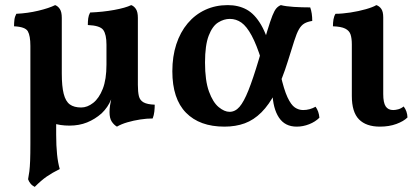

<svg xmlns="http://www.w3.org/2000/svg" viewBox="-20 -487 1635 752"><path d="M200 -107V40Q200 84 203.5 117.5Q207 151 214 175Q184 190 163 204.5Q142 219 116 245Q106 240 99.5 232Q93 224 90 215Q93 200 95 184Q97 168 98 142.5Q99 117 99 75V-186ZM438 9Q426 2 417.5 -11Q409 -24 409 -48Q409 -61 411 -74Q413 -87 417 -106.5Q421 -126 429 -155H520Q520 -127 524 -110.5Q528 -94 542.5 -86Q557 -78 586 -77Q586 -64 584.5 -50Q583 -36 578 -23Q555 -23 529 -19Q503 -15 479 -8Q455 -1 438 9ZM397 -312Q397 -352 384.5 -369.5Q372 -387 324 -389Q324 -403 325.5 -415Q327 -427 333 -438Q383 -440 427 -448Q471 -456 494 -467Q505 -463 512.5 -451.5Q520 -440 520 -417V-133L415 -97Q403 -67 378 -43Q352 -20 321 -7.5Q290 5 252 5Q178 5 138.5 -34Q99 -73 99 -176V-307Q99 -347 89 -364.5Q79 -382 35 -384Q35 -398 36.5 -410Q38 -422 44 -433Q88 -435 130 -445Q172 -455 196 -467Q207 -463 214.5 -451.5Q222 -440 222 -417V-199Q222 -149 229.5 -119.5Q237 -90 253.5 -78Q270 -66 298 -66Q322 -66 345 -84Q368 -102 382.5 -139Q397 -176 397 -234Z M859 9Q762 9 708.5 -45.5Q655 -100 655 -208Q655 -266 670.5 -313.5Q686 -361 715 -395.5Q744 -430 784 -448.5Q824 -467 872 -467Q914 -467 946 -449.5Q978 -432 1003 -389Q1028 -346 1047 -267L1004 -251Q985 -312 965.5 -348Q946 -384 925.5 -398.5Q905 -413 880 -413Q857 -413 834.5 -399Q812 -385 797.5 -347.5Q783 -310 783 -242Q783 -171 798.5 -128.5Q814 -86 836.5 -67.5Q859 -49 879 -49Q901 -49 918 -68.5Q935 -88 953 -133Q971 -178 994 -255Q1014 -324 1026.5 -365Q1039 -406 1047 -426Q1055 -446 1062.5 -454.5Q1070 -463 1080 -467Q1099 -462 1130.5 -460Q1162 -458 1195 -458Q1199 -447 1201 -433.5Q1203 -420 1203 -405Q1184 -402 1172 -395Q1160 -388 1151 -372.5Q1142 -357 1132.5 -327Q1123 -297 1108 -249Q1085 -175 1059.5 -126Q1034 -77 1004 -47Q974 -17 938.5 -4Q903 9 859 9ZM1142 9Q1096 9 1072.5 -26.5Q1049 -62 1047 -124L1079 -194Q1092 -136 1106 -106Q1120 -76 1135 -66Q1150 -56 1167 -56Q1193 -56 1216 -69Q1229 -51 1231 -26Q1215 -10 1191 -0.5Q1167 9 1142 9Z M1468 9Q1414 9 1386 -19.5Q1358 -48 1358 -111V-313Q1358 -337 1353 -352Q1348 -367 1332 -375Q1316 -383 1284 -384Q1284 -398 1286 -410.5Q1288 -423 1294 -433Q1320 -433 1352.5 -438Q1385 -443 1413 -451Q1441 -459 1454 -467Q1466 -463 1473.5 -452Q1481 -441 1481 -419V-119Q1481 -85 1490.5 -70.5Q1500 -56 1520 -56Q1529 -56 1540 -59Q1551 -62 1561 -70Q1575 -52 1576 -27Q1561 -12 1532.5 -1.5Q1504 9 1468 9Z"/></svg>

Font: Vollkorn SemiBold
Style: Regular
Weight: 600
Designer: Friedrich Althausen
Foundry: Friedrich Althausen
Version: Version 5.000